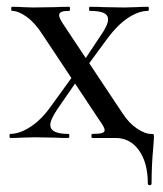

<svg xmlns="http://www.w3.org/2000/svg" viewBox="-20 -406 479 565"><path d="M10 -12Q38 -12 70 -33Q102 -54 129 -92L205 -197L218 -185L149 -85Q128 -54 128 -38Q128 -12 181 -12Q184 -12 184 -6Q184 0 181 0Q154 0 141 -1L81 -2L44 -1Q33 0 10 0Q8 0 8 -6Q8 -12 10 -12ZM211 -203 276 -301Q298 -332 298 -349Q298 -362 285 -368Q272 -374 244 -374Q242 -374 242 -380Q242 -386 244 -386Q271 -386 285 -385L345 -384L382 -385Q393 -386 416 -386Q418 -386 418 -380Q418 -374 416 -374Q388 -374 357 -353.5Q326 -333 297 -294L222 -192ZM252 -12Q272 -12 280 -14.5Q288 -17 288 -23Q288 -31 272 -53L106 -303Q83 -339 58.5 -356.5Q34 -374 15 -374Q13 -374 13 -380Q13 -386 15 -386Q36 -386 46 -385L77 -384L144 -385Q158 -386 184 -386Q186 -386 186 -380Q186 -374 184 -374Q168 -374 161 -371Q154 -368 154 -361Q154 -353 166 -335L341 -72Q360 -43 383.5 -27.5Q407 -12 423 -12Q431 -12 432 -10.5Q433 -9 433 0Q433 6 431 28Q426 81 426 134Q426 139 420.5 139Q415 139 415 134Q415 73 389 36.5Q363 0 320 0H252Q249 0 249 -6Q249 -12 252 -12Z"/></svg>

Font: Cormorant Garamond Medium
Style: Regular
Weight: 500
Designer: Christian Thalmann (Catharsis Fonts)
Foundry: Catharsis Fonts
Version: Version 4.000